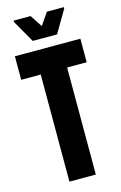

<svg xmlns="http://www.w3.org/2000/svg" viewBox="-130 -921 618 977"><g transform="rotate(-15 178.5 -432.5)"><path d="M109 0V-564H6V-688H351V-564H248V0ZM114 -740 47 -857V-865H136L178 -801L222 -865H311V-857L242 -740Z"/></g></svg>

Font: Saira ExtraCondensed ExtraBold
Style: Regular
Weight: 800
Width: 2
Designer: Hector Gatti with collaboration of the Omnibus-Type team
Foundry: Omnibus-Type
Version: Version 1.101